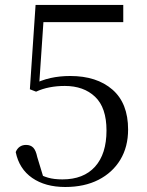

<svg xmlns="http://www.w3.org/2000/svg" viewBox="-20 -748 598 783"><path d="M246.1 14.6Q164.8 14.6 111.4 -22.3Q58 -59.3 44.1 -127.8Q49.7 -142.1 60.6 -149.6Q71.5 -157 86.2 -157Q104.6 -157 115.5 -146Q126.3 -135 131.9 -107.6L159.8 -15.8L125.8 -44.7Q151.9 -30.4 176.1 -23.4Q200.4 -16.4 234.5 -16.4Q320.8 -16.4 367.6 -68.3Q414.3 -120.2 414.3 -215.9Q414.3 -309.1 367.8 -353.3Q321.3 -397.5 244.2 -397.5Q211.4 -397.5 182.3 -391.8Q153.1 -386.2 127.1 -374.2L101.8 -383.9L125.1 -728H482.7V-657.8H141.3L160.2 -703.9L139 -391.1L108.8 -400.9Q148.1 -421.5 186.1 -429.8Q224 -438.1 266.5 -438.1Q374.6 -438.1 438.5 -382.6Q502.4 -327.1 502.4 -219.8Q502.4 -149.1 470.7 -96.6Q439 -44.1 381.6 -14.7Q324.2 14.6 246.1 14.6Z"/></svg>

Font: Source Han Serif JP VF
Style: Regular
Weight: 250
Designer: Ryoko NISHIZUKA 西塚涼子 (kana & ideographs); Frank Grießhammer (Latin, Greek & Cyrillic); Wenlong ZHANG 张文龙 (bopomofo); San
Foundry: Adobe
Version: Version 2.001;hotconv 1.1.0;makeotfexe 2.6.0